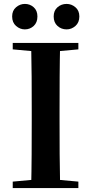

<svg xmlns="http://www.w3.org/2000/svg" viewBox="-20 -960 466 980"><path d="M107 -810Q82 -810 62 -827.5Q42 -845 42 -876Q42 -906 62 -923Q82 -940 107 -940Q133 -940 152 -923Q171 -906 171 -876Q171 -845 152 -827.5Q133 -810 107 -810ZM320 -810Q293 -810 273.5 -827.5Q254 -845 254 -876Q254 -906 273.5 -923Q293 -940 320 -940Q345 -940 365 -923Q385 -906 385 -876Q385 -845 365 -827.5Q345 -810 320 -810ZM45 0V-33L198 -47H226L380 -33V0ZM139 0Q141 -85 141.5 -171.5Q142 -258 142 -346V-394Q142 -481 141.5 -567.5Q141 -654 139 -741H287Q285 -656 284.5 -568.5Q284 -481 284 -394V-347Q284 -260 284.5 -173.5Q285 -87 287 0ZM45 -708V-741H380V-708L226 -694H198Z"/></svg>

Font: Noto Serif SC ExtraLight
Style: Bold
Weight: 700
Version: Version 2.002-H1;hotconv 1.1.0;makeotfexe 2.6.0